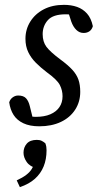

<svg xmlns="http://www.w3.org/2000/svg" viewBox="-20 -508 403 792"><path d="M142 13Q103 13 76.5 0.5Q50 -12 36 -34Q22 -56 18 -86Q22 -99 32.5 -106.5Q43 -114 55 -114Q77 -114 87.5 -102.5Q98 -91 103 -70L120 -1L81 -35Q97 -30 106 -28Q115 -26 128 -26Q163 -26 187.5 -36.5Q212 -47 225 -66Q238 -85 238 -111Q238 -135 227 -157Q216 -179 173 -210Q148 -229 128 -249Q108 -269 96.5 -293Q85 -317 85 -348Q85 -387 105 -419Q125 -451 160.5 -469.5Q196 -488 244 -488Q274 -488 298 -479.5Q322 -471 339 -452Q356 -433 363 -400Q359 -386 349 -379Q339 -372 325 -372Q308 -372 295 -384.5Q282 -397 274 -419L256 -475L287 -444Q280 -446 271.5 -447.5Q263 -449 251 -449Q199 -449 177.5 -425Q156 -401 156 -367Q156 -336 171.5 -315Q187 -294 230 -262Q260 -240 278 -220.5Q296 -201 303.5 -179.5Q311 -158 311 -129Q311 -88 290 -55.5Q269 -23 231 -5Q193 13 142 13ZM172 112Q172 149 160 178.5Q148 208 124 229.5Q100 251 62 264L49 236Q73 225 88 213.5Q103 202 111 189Q119 176 123 163L133 187Q103 179 90 160Q77 141 77 122Q77 100 90.5 84.5Q104 69 132 69Q144 69 152 73Q160 77 167 83Q170 91 171 97.5Q172 104 172 112Z"/></svg>

Font: Source Serif 4
Style: Italic
Weight: 400
Italic angle: -12°
Designer: Frank Grießhammer
Foundry: Adobe Systems Incorporated
Version: Version 4.004;hotconv 1.0.116;makeotfexe 2.5.65601